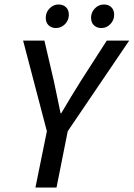

<svg xmlns="http://www.w3.org/2000/svg" viewBox="-20 -836 596 856"><path d="M138 0 189 -251 83 -655H178L220 -475Q228 -438 235 -403.5Q242 -369 250 -331H253Q275 -369 296.5 -404Q318 -439 341 -476L456 -655H556L282 -251L232 0ZM229 -711Q210 -711 197 -723Q184 -735 184 -757Q184 -781 201 -798.5Q218 -816 241 -816Q261 -816 274 -804Q287 -792 287 -770Q287 -746 270 -728.5Q253 -711 229 -711ZM432 -711Q412 -711 399 -723Q386 -735 386 -757Q386 -781 403 -798.5Q420 -816 444 -816Q463 -816 476 -804Q489 -792 489 -770Q489 -746 472 -728.5Q455 -711 432 -711Z"/></svg>

Font: Source Sans 3 Medium
Style: Italic
Weight: 500
Italic angle: -11°
Designer: Paul D. Hunt
Foundry: Adobe
Version: Version 3.052;hotconv 1.1.0;makeotfexe 2.6.0